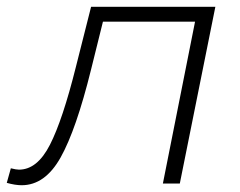

<svg xmlns="http://www.w3.org/2000/svg" viewBox="-66 -542 710 567"><path d="M-46 -2 -34 -45Q-26 -43 -20 -42Q-14 -41 -10 -41Q44 -41 81.5 -114.5Q119 -188 158 -344L203 -522H570L465 0H415L510 -478H238L203 -337Q159 -159 113 -77Q67 5 -2 5Q-21 5 -46 -2Z"/></svg>

Font: Montserrat Light
Style: Italic
Weight: 300
Italic angle: -11.3°
Designer: Julieta Ulanovsky
Foundry: Julieta Ulanovsky
Version: Version 9.000; ttfautohint (v1.8.4.7-5d5b)